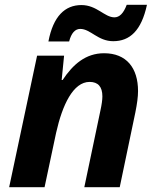

<svg xmlns="http://www.w3.org/2000/svg" viewBox="-20 -777 644 797"><path d="M165 0 213 -226C239 -342 284 -437 352 -437C387 -437 405 -417 405 -377C405 -362 402 -342 397 -319L330 0H477L542 -311C549 -346 553 -375 553 -399C553 -495 505 -556 412 -556C336 -556 283 -510 240 -445H236L246 -546H134L18 0ZM181 -605H267C276 -640 292 -657 313 -657C356 -657 386 -606 450 -606C519 -606 567 -650 590 -757H506C493 -722 476 -705 455 -705C414 -705 382 -756 318 -756C250 -756 201 -710 181 -605Z"/></svg>

Font: BC Sans
Style: Bold Italic
Weight: 700
Italic angle: -12°
Designer: Monotype Design Team
Province of B.C.
Foundry: Monotype Imaging Inc.
Version: Version 2.000;GOOG;noto-source:20170915:90ef993387c0